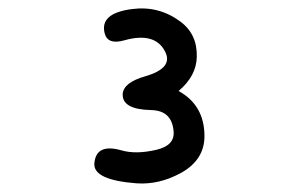

<svg xmlns="http://www.w3.org/2000/svg" viewBox="-20 -850 691 453"><path d="M444.3 -715.8Q443.4 -670.9 401.4 -635.3Q462.4 -601.6 462.4 -528.8Q462.4 -473.1 407.7 -442.4Q355.5 -413.6 301.8 -417.5Q200.2 -425.3 202.6 -463.9Q206.1 -512.7 267.1 -495.1Q301.3 -485.4 349.1 -496.6Q392.6 -506.8 389.6 -540Q385.7 -589.4 336.4 -590.3Q267.6 -591.8 269.5 -628.4Q271.5 -655.3 322.3 -669.9Q388.7 -689 370.1 -727.1Q346.7 -775.4 273.4 -754.9Q234.4 -743.7 227.1 -771Q214.4 -818.8 291.5 -828.6Q354.5 -836.9 405.3 -799.3Q445.8 -769.5 444.3 -715.8Z"/></svg>

Font: Comic Relief
Style: Regular
Weight: 400
Designer: Jeff Davis
Foundry: Loudifier
Version: Version 1.0